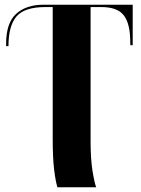

<svg xmlns="http://www.w3.org/2000/svg" viewBox="-20 -556 601 816"><path d="M224 240H389Q382 224 373.5 172.5Q365 121 365 46V-526H410Q475 -526 502.5 -495Q530 -464 533 -397L534 -364H544V-536H165Q92 -536 49 -497.5Q6 -459 6 -370V-360H16Q16 -446 50 -486Q84 -526 173 -526H204V32Q204 115 210 164.5Q216 214 224 240Z"/></svg>

Font: Noto Serif Display SemiCondensed Extra
Style: Regular
Weight: 800
Width: 4
Designer: Monotype Design Team
Foundry: Monotype Imaging Inc.
Version: Version 1.900